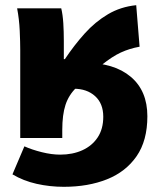

<svg xmlns="http://www.w3.org/2000/svg" viewBox="-20 -532 614 740"><path d="M58 0V-340Q58 -370 56 -414Q54 -458 46 -500H216Q222 -475 224 -442.5Q226 -410 226 -374V-304H230Q266 -358 306.5 -403Q347 -448 396 -477Q445 -506 505 -512L518 -352Q479 -345 445.5 -329.5Q412 -314 372.5 -282Q333 -250 274 -194Q245 -166 232.5 -128Q220 -90 220 -31V0ZM226 188Q172 188 121 176.5Q70 165 28 140L74 32Q103 45 141 54.5Q179 64 212 64Q260 64 297.5 47Q335 30 356.5 -2.5Q378 -35 378 -82Q378 -133 346.5 -161.5Q315 -190 264 -190L306 -290Q420 -290 484 -236Q548 -182 548 -84Q548 10 506.5 70Q465 130 392.5 159Q320 188 226 188Z"/></svg>

Font: Source Sans 3 Black
Style: Regular
Weight: 900
Designer: Paul D. Hunt
Foundry: Adobe
Version: Version 3.046;hotconv 1.0.118;makeotfexe 2.5.65603